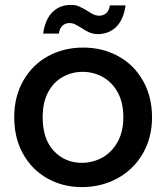

<svg xmlns="http://www.w3.org/2000/svg" viewBox="-20 -754 678 783"><path d="M314 9Q236 9 173 -26.5Q110 -62 74 -126.5Q38 -191 38 -276Q38 -360 75 -425Q112 -490 176 -525Q240 -560 319 -560Q398 -560 462 -525Q526 -490 563 -425Q600 -360 600 -276Q600 -192 562 -127Q524 -62 458.5 -26.5Q393 9 314 9ZM314 -90Q358 -90 396.5 -111Q435 -132 459 -174Q483 -216 483 -276Q483 -336 460 -377.5Q437 -419 399 -440Q361 -461 317 -461Q273 -461 235.5 -440Q198 -419 176 -377.5Q154 -336 154 -276Q154 -187 199.5 -138.5Q245 -90 314 -90ZM156 -617Q164 -675 194 -704.5Q224 -734 269 -734Q288 -734 302 -728Q316 -722 336 -710Q351 -700 361.5 -695Q372 -690 385 -690Q402 -690 413.5 -700.5Q425 -711 428 -732H492Q484 -674 454 -644.5Q424 -615 379 -615Q360 -615 345 -621.5Q330 -628 312 -640Q294 -651 284.5 -655.5Q275 -660 263 -660Q246 -660 234.5 -649Q223 -638 220 -617Z"/></svg>

Font: MSTAGE Medium
Style: Regular
Weight: 500
Designer: Ninad Kale (Devanagari), Jonny Pinhorn (Latin)
Foundry: Indian Type Foundry
Version: 4.004